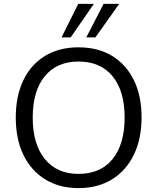

<svg xmlns="http://www.w3.org/2000/svg" viewBox="-20 -957 807 986"><path d="M383 9Q285 9 212.5 -35.5Q140 -80 100.5 -161Q61 -242 61 -353Q61 -464 100 -545Q139 -626 211.5 -670Q284 -714 383 -714Q483 -714 555.5 -670Q628 -626 667.5 -545.5Q707 -465 707 -354Q707 -243 667 -161.5Q627 -80 554.5 -35.5Q482 9 383 9ZM383 -64Q496 -64 558 -140Q620 -216 620 -353Q620 -490 558 -565.5Q496 -641 383 -641Q272 -641 210 -565.5Q148 -490 148 -353Q148 -217 210 -140.5Q272 -64 383 -64ZM296 -765 382 -937H462L343 -765ZM423 -765 512 -937H592L470 -765Z"/></svg>

Font: Nunito Sans
Style: Regular
Weight: 400
Designer: Vernon Adams
Foundry: Vernon Adams
Version: Version 3.101; ttfautohint (v1.8.4.7-5d5b);gftools[0.9.27]